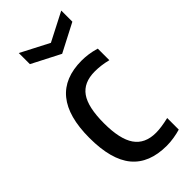

<svg xmlns="http://www.w3.org/2000/svg" viewBox="-251 -832 892 892"><g transform="rotate(-45 195.5 -385.5)"><path d="M83 -781 222 -709 362 -781V-708L223 -636L83 -708ZM265 10Q150 10 93 -58.5Q36 -127 36 -270Q36 -550 265 -550Q285 -550 307.5 -547Q330 -544 357 -536V-460Q333 -466 312.5 -468.5Q292 -471 272 -471Q199 -471 165.5 -423.5Q132 -376 132 -270Q132 -166 166 -117Q200 -68 272 -68Q306 -68 357 -80V-4Q337 2 312.5 6Q288 10 265 10Z"/></g></svg>

Font: Encode Sans Compressed
Style: Medium
Weight: 500
Designer: Pablo Impallari, Andres Torresi
Foundry: Pablo Impallari, Andres Torresi
Version: Version 1.000; ttfautohint (v1.00) -l 8 -r 50 -G 200 -x 14 -